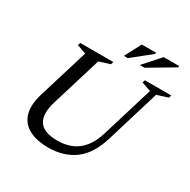

<svg xmlns="http://www.w3.org/2000/svg" viewBox="-188 -1037 1215 1226"><g transform="rotate(30 419.0 -423.5)"><path d="M214.5 -260.5Q183.5 -159 217 -107.8Q250.5 -56.5 353.5 -56.5Q407 -56.5 453 -74.8Q499 -93 534.5 -135.5Q570 -178 592 -251L706.5 -627L638 -650.5L644 -670H838.5L832.5 -650.5L752.5 -625.5L633.5 -233.5Q594 -104 515.2 -46.5Q436.5 11 324 11Q237 11 180.8 -19.2Q124.5 -49.5 106.8 -110Q89 -170.5 116.5 -260.5L228.5 -627L161.5 -650.5L167.5 -670H411.5L405.5 -650.5L326 -625.5ZM567 -738 674 -858H788.5L787.5 -848L602 -738ZM450 -738 513 -858H618L617 -848.5L479 -738Z"/></g></svg>

Font: Newsreader Text Medium
Style: Italic
Weight: 500
Italic angle: -17°
Designer: Hugues Gentile
Foundry: Production Type
Version: Version 1.001